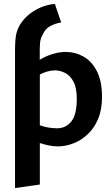

<svg xmlns="http://www.w3.org/2000/svg" viewBox="-20 -728 565 973"><path d="M56.1 225.1V-467.6Q56.1 -502.5 58.1 -525.7Q60.1 -548.9 64.8 -565.2Q69.6 -581.5 77.5 -595.9Q103.1 -642.1 152.1 -672.5Q201.1 -703 258 -708.1L290.1 -614.1Q258.7 -609.4 233.2 -595Q207.6 -580.5 194.6 -549.2Q185.2 -532.7 183.3 -512.8Q181.4 -492.8 181.4 -469V-425Q211.5 -443.7 246.8 -454.3Q282.1 -464.9 312.9 -464.9Q361.2 -464.9 403.1 -441.3Q445 -417.7 471 -367.3Q497 -317 497 -236Q497 -172 476.9 -124.7Q456.8 -77.4 423.3 -46.6Q389.9 -15.8 351 -1Q312.1 13.8 274 13.8Q249.8 13.8 226.3 8.8Q202.8 3.7 181.9 -3.1V207.1ZM269.7 -77.9Q313.6 -77.9 341.3 -112.6Q369.1 -147.3 369.1 -227Q369.1 -283.5 352.1 -314.7Q335.2 -345.9 309.6 -358.6Q284.1 -371.4 258.9 -371.4Q239.6 -371.4 219.9 -365.7Q200.2 -360 181.9 -350.5V-93.2Q201.3 -86 223.1 -82Q245 -77.9 269.7 -77.9Z"/></svg>

Font: Ancizar Sans Thin
Style: Regular
Weight: 100
Designer: Cesar Puertas, Viviana Monsalve, Julian Moncada, Julian Prieto, Jose Castro, Mariel Hernandez, Felipe Aragon, Sara Alarc
Version: Version 8.100